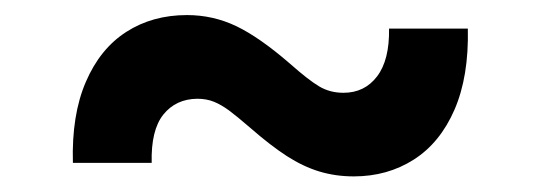

<svg xmlns="http://www.w3.org/2000/svg" viewBox="-20 -416 707 251"><path d="M75.3 -203.1Q73.5 -265.6 92.2 -308.9Q110.8 -352.3 145.1 -374.3Q179.3 -396.3 224.4 -396.3Q258.5 -396.3 288.7 -381.9Q318.9 -367.5 358.7 -333.1Q383.2 -311.4 397.2 -303.1Q411.2 -294.7 429 -294.7Q456.7 -294.7 473 -316.2Q489.3 -337.7 488.6 -378.6H591.6Q593 -316.1 574.2 -272.7Q555.4 -229.4 521 -207.4Q486.5 -185.4 442.5 -185.4Q418.7 -185.4 397.5 -191.8Q376.4 -198.2 354.9 -212Q333.5 -225.9 307.5 -248.6Q289.4 -264.2 279.3 -271.7Q269.2 -279.1 259.6 -283Q250 -286.9 237.9 -286.9Q209.9 -286.6 193.5 -266.2Q177.2 -245.7 178.3 -203.1Z"/></svg>

Font: Riot Sans
Style: Regular
Weight: 400
Designer: Rasmus Andersson
Foundry: rsms
Version: Version 3.005